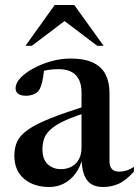

<svg xmlns="http://www.w3.org/2000/svg" viewBox="-20 -738 556 769"><path d="M336 -317 340 -291.5Q279.5 -273 242 -256Q204.5 -239 184.5 -221.2Q164.5 -203.5 157.2 -184Q150 -164.5 150 -140.5Q150 -100 171.2 -80.2Q192.5 -60.5 224 -60.5Q248.5 -60.5 267 -70.8Q285.5 -81 296 -100.2Q306.5 -119.5 306.5 -147V-368Q306.5 -412.5 283.8 -436.8Q261 -461 214 -461Q192 -461 170.2 -457.5Q148.5 -454 134 -447.5L158.5 -471.5Q156 -449 152.8 -429.5Q149.5 -410 145 -395.8Q140.5 -381.5 134 -374Q127 -365 113.2 -359.8Q99.5 -354.5 84 -354.5Q64 -354.5 53.2 -362.2Q42.5 -370 42.5 -384.5Q42.5 -405.5 62.2 -426.2Q82 -447 114.5 -464.5Q147 -482 185.5 -492.8Q224 -503.5 261.5 -503.5Q319 -503.5 353.2 -486.8Q387.5 -470 403 -439.5Q418.5 -409 418.5 -367V-93Q418.5 -78 423.2 -68.5Q428 -59 436.8 -54.8Q445.5 -50.5 457 -50.5Q471.5 -50.5 486.2 -55Q501 -59.5 516.5 -69.5V-50.5Q482.5 -13.5 453.5 -1.2Q424.5 11 393.5 11Q362 11 343.2 -2.2Q324.5 -15.5 316 -40.8Q307.5 -66 306.5 -102.5H309.5Q301 -68 282 -42.5Q263 -17 236.2 -3Q209.5 11 177.5 11Q115.5 11 76.5 -21.8Q37.5 -54.5 37.5 -115Q37.5 -146.5 48.8 -171Q60 -195.5 91 -217.8Q122 -240 181.2 -263.8Q240.5 -287.5 336 -317ZM82 -554.5 199 -718H277.5L395 -554.5H369.5L219 -668.5H258L107.5 -554.5Z"/></svg>

Font: Newsreader 60pt Medium
Style: Regular
Weight: 500
Designer: Hugues Gentile
Foundry: Production Type
Version: Version 1.003